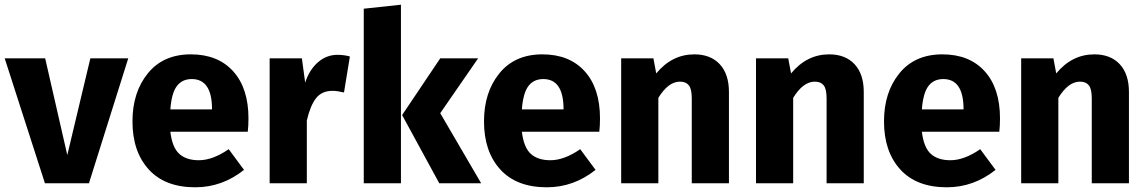

<svg xmlns="http://www.w3.org/2000/svg" viewBox="-26 -779 4872 816"><path d="M519 -531 352 0H165L-6 -531H166L260 -120L358 -531Z M1030 -276Q1030 -243 1027 -219H698Q706 -152 736 -125Q766 -98 819 -98Q878 -98 946 -145L1011 -57Q918 17 804 17Q675 17 606 -59Q537 -135 537 -263Q537 -387 602.5 -467.5Q668 -548 785 -548Q900 -548 965 -476Q1030 -404 1030 -276ZM875 -314V-321Q873 -443 789 -443Q748 -443 725.5 -413Q703 -383 698 -314Z M1408 -546Q1436 -546 1461 -539L1436 -386Q1406 -393 1388 -393Q1342 -393 1317.5 -362Q1293 -331 1278 -267V0H1120V-531H1257L1271 -428Q1289 -483 1325.5 -514.5Q1362 -546 1408 -546Z M1678 -759V0H1520V-742ZM2006 -531 1845 -298 2019 0H1841L1683 -290L1845 -531Z M2524 -276Q2524 -243 2521 -219H2192Q2200 -152 2230 -125Q2260 -98 2313 -98Q2372 -98 2440 -145L2505 -57Q2412 17 2298 17Q2169 17 2100 -59Q2031 -135 2031 -263Q2031 -387 2096.5 -467.5Q2162 -548 2279 -548Q2394 -548 2459 -476Q2524 -404 2524 -276ZM2369 -314V-321Q2367 -443 2283 -443Q2242 -443 2219.5 -413Q2197 -383 2192 -314Z M2925 -548Q2994 -548 3033 -506Q3072 -464 3072 -388V0H2914V-361Q2914 -401 2901.5 -416.5Q2889 -432 2864 -432Q2814 -432 2772 -363V0H2614V-531H2751L2763 -467Q2830 -548 2925 -548Z M3498 -548Q3567 -548 3606 -506Q3645 -464 3645 -388V0H3487V-361Q3487 -401 3474.5 -416.5Q3462 -432 3437 -432Q3387 -432 3345 -363V0H3187V-531H3324L3336 -467Q3403 -548 3498 -548Z M4224 -276Q4224 -243 4221 -219H3892Q3900 -152 3930 -125Q3960 -98 4013 -98Q4072 -98 4140 -145L4205 -57Q4112 17 3998 17Q3869 17 3800 -59Q3731 -135 3731 -263Q3731 -387 3796.5 -467.5Q3862 -548 3979 -548Q4094 -548 4159 -476Q4224 -404 4224 -276ZM4069 -314V-321Q4067 -443 3983 -443Q3942 -443 3919.5 -413Q3897 -383 3892 -314Z M4625 -548Q4694 -548 4733 -506Q4772 -464 4772 -388V0H4614V-361Q4614 -401 4601.5 -416.5Q4589 -432 4564 -432Q4514 -432 4472 -363V0H4314V-531H4451L4463 -467Q4530 -548 4625 -548Z"/></svg>

Font: FiraGO
Style: Bold
Weight: 700
Designer: bBox Type
Foundry: bBox Type GmbH
Version: Version 1.001;PS 001.001;hotconv 1.0.88;makeotf.lib2.5.64775